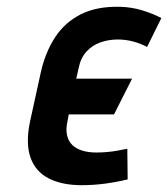

<svg xmlns="http://www.w3.org/2000/svg" viewBox="-20 -532 494 564"><path d="M315 -196 368 -301H204L211 -332Q217 -362 234 -380.5Q251 -399 275 -407.5Q299 -416 326 -416Q349 -416 371.5 -410Q394 -404 412 -394L454 -479Q427 -493 396.5 -502Q366 -511 334 -512Q265 -514 217.5 -490Q170 -466 141.5 -422Q113 -378 100 -320L68 -174Q55 -111 69.5 -69.5Q84 -28 123 -8Q162 12 220 12Q254 12 288 7.5Q322 3 355 -5L354 -95Q354 -95 346 -93.5Q338 -92 325 -89.5Q312 -87 295.5 -85.5Q279 -84 263 -84Q240 -84 222 -89.5Q204 -95 192.5 -106Q181 -117 177 -134.5Q173 -152 178 -175L182 -196Z"/></svg>

Font: Advent Pro
Style: Bold Italic
Weight: 700
Italic angle: -12°
Designer: VivaRado, Andreas Kalpakidis
Foundry: VivaRado, Andreas Kalpakidis
Version: Version 3.000